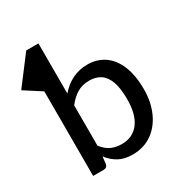

<svg xmlns="http://www.w3.org/2000/svg" viewBox="-190 -864 942 997"><g transform="rotate(-30 281.5 -365.5)"><path d="M318.5 7Q270 7 236.5 -11.5Q203 -30 177.5 -63L172.5 -20.5Q168.5 0 148 0H84.5V-507L-16.5 -572L109.5 -738H182.5V-437.5Q250.5 -516 346.5 -516Q404.5 -516 447.5 -486.5Q490.5 -457 514.2 -399.5Q538 -342 538 -258Q538 -183 511.5 -123Q485 -63 435.8 -28Q386.5 7 318.5 7ZM296.5 -68.5Q363.5 -68.5 400.2 -117Q437 -165.5 437 -258Q437 -322.5 422.5 -362.5Q408 -402.5 380.5 -420.8Q353 -439 314 -439Q271.5 -439 240.2 -420Q209 -401 182.5 -366.5V-125Q206.5 -94 234.2 -81.2Q262 -68.5 296.5 -68.5Z"/></g></svg>

Font: Verano Sans Medium
Style: Regular
Weight: 500
Designer: Lukasz Dziedzic with Adam Twardoch and Botio Nikoltchev
Foundry: tyPoland Lukasz Dziedzic
Version: Version 3.001;December 28, 2019;FontCreator 12.0.0.2547 64-b